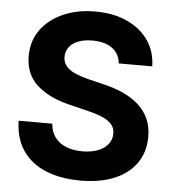

<svg xmlns="http://www.w3.org/2000/svg" viewBox="-53 -786 761 846"><g transform="rotate(5 327.5 -363.0)"><path d="M333 10.4Q244.9 10.4 179.7 -16.6Q114.6 -43.5 78.1 -96.7Q41.7 -149.9 39.6 -228.5H188.5Q191.2 -192.2 209.8 -167.7Q228.4 -143.2 259.7 -130.9Q291 -118.6 331.2 -118.6Q370.4 -118.6 399.4 -129.9Q428.4 -141.2 444.4 -161.5Q460.4 -181.7 460.4 -208.6Q460.4 -233 445.8 -249.5Q431.3 -265.9 403.8 -277.7Q376.3 -289.6 336.5 -298.8L257 -318.4Q165.1 -340.4 112.1 -388.4Q59 -436.4 59 -517.2Q59 -583.2 94.7 -632.7Q130.5 -682.1 192.7 -709.7Q255 -737.3 334.6 -737.3Q415.7 -737.3 476.1 -709.5Q536.5 -681.7 570.4 -632.4Q604.2 -583 605.3 -518.4H457.2Q453.2 -561.2 420.9 -585Q388.7 -608.8 333.4 -608.8Q296.1 -608.8 269.9 -598.3Q243.8 -587.8 230.2 -569.2Q216.6 -550.7 216.6 -527Q216.6 -501.3 232.2 -484Q247.8 -466.8 274 -455.8Q300.2 -444.8 331.4 -437.3L396.5 -421.5Q443.8 -410.7 483.7 -392.9Q523.6 -375 553.2 -349.2Q582.7 -323.3 598.9 -288.3Q615 -253.2 615 -207.8Q615 -141.3 581.5 -92.2Q547.9 -43.2 485 -16.4Q422 10.4 333 10.4Z"/></g></svg>

Font: GitLab Sans
Style: Regular
Weight: 400
Designer: Rasmus Andersson
Foundry: Modifications by GitLab B.V., manufactured by rsms
Version: Version 4.000;git-c8fb6b7